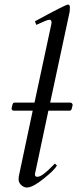

<svg xmlns="http://www.w3.org/2000/svg" viewBox="-20 -824 344 857"><path d="M100 13C117.3 13 142.3 -0.2 175 -26.5C207.7 -52.8 227.3 -72.3 234 -85L225 -94L217 -86C184.3 -52 161.3 -35 148 -35C140 -34.3 136 -37.7 136 -45V-47L196 -330H291C296.3 -330 299.7 -334 301 -342L304 -354C305.3 -360.3 299.6 -366 294 -366H204L291 -772C291.7 -777.3 292 -783.8 292 -791.5C292 -799.5 289 -803.5 282.9 -803.5C276.4 -803.5 227.4 -778.7 136 -729L142 -713C174.7 -728.3 194.2 -736 200.5 -736C206.8 -736 210 -732 210 -724C210 -720.7 209.3 -716.3 208 -711L134 -366H45C39.7 -366 36.3 -362 35 -354L32 -342C30.7 -334.3 35 -330 42 -330H126L65 -42C63.7 -37.3 63 -30.8 63 -22.5C63 -4.8 81.5 13 100 13Z"/></svg>

Font: fbb
Style: Italic
Weight: 400
Italic angle: -12°
Designer: David J. Perry, Michael Sharpe
Version: Version 0.991